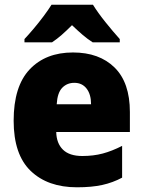

<svg xmlns="http://www.w3.org/2000/svg" viewBox="-20 -786 608 816"><path d="M290 -563Q402 -563 467 -499Q532 -435 532 -310V-225H219Q220 -177 247.5 -150Q275 -123 330 -123Q377 -123 416.5 -133.5Q456 -144 499 -166V-31Q460 -10 415 0Q370 10 307 10Q183 10 110.5 -59.5Q38 -129 38 -273Q38 -419 106 -491Q174 -563 290 -563ZM296 -434Q265 -434 244.5 -413Q224 -392 221 -343H367Q367 -385 348 -409.5Q329 -434 296 -434ZM375 -766Q396 -732 428.5 -691.5Q461 -651 489 -620V-606H374Q352 -620 331 -638Q310 -656 286 -679Q262 -655 242 -637.5Q222 -620 201 -606H84V-620Q101 -638 123 -664Q145 -690 165.5 -717.5Q186 -745 199 -766Z"/></svg>

Font: Noto Sans Gurmukhi UI SemiCondensed Black
Style: Regular
Weight: 900
Width: 4
Designer: Jelle Bosma - Monotype Design Team
Foundry: Monotype Imaging Inc.
Version: Version 2.004; ttfautohint (v1.8.4.7-5d5b)